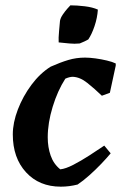

<svg xmlns="http://www.w3.org/2000/svg" viewBox="-20 -688 475 720"><path d="M208 12Q127 12 77.5 -42Q28 -96 28 -184Q28 -228 47 -277.5Q66 -327 98 -370Q130 -413 170 -438Q206 -454 236 -463Q266 -472 299 -472Q316 -472 338 -469Q360 -466 381 -461Q402 -456 414 -450V-442L392 -340L362 -329Q335 -355 307.5 -377Q280 -399 253 -400Q241 -400 225 -393Q196 -348 177.5 -287.5Q159 -227 159 -173Q159 -136 170 -104.5Q181 -73 206 -53Q226 -55 255 -70Q284 -85 315 -105Q346 -125 371 -142L395 -113Q381 -96 360 -74Q339 -52 315.5 -31Q292 -10 271 4Q255 8 239.5 10Q224 12 208 12ZM200 -529Q199 -545 201.5 -571.5Q204 -598 205 -610Q207 -621 215.5 -633.5Q224 -646 232.5 -655.5Q241 -665 244 -668Q268 -668 297.5 -664.5Q327 -661 347 -652Q345 -621 334.5 -590Q324 -559 311 -540Q299 -533 279 -525Q259 -523 240 -525Q221 -527 200 -529Z"/></svg>

Font: Labrada
Style: Bold Italic
Weight: 700
Italic angle: -7°
Designer: Mercedes Jáuregui
Foundry: Omnibus-Type Team
Version: Version 1.000; ttfautohint (v1.8.4.7-5d5b)